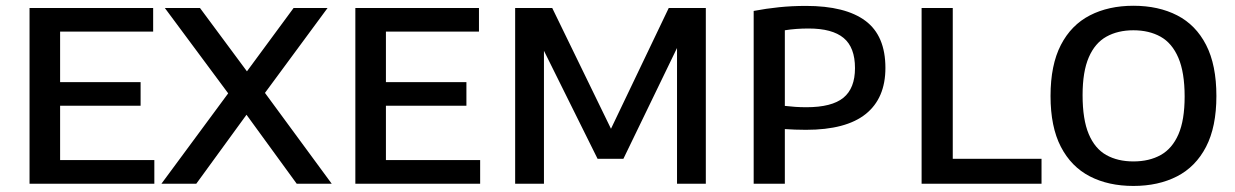

<svg xmlns="http://www.w3.org/2000/svg" viewBox="-20 -622 4182 650"><path d="M80 0V-595H498.5V-515H183.5V-80H502.5V0ZM144 -264V-344H456V-264Z M984.5 0 814.5 -233.5 752.5 -306 538 -595H657L816 -380.5L877 -307.5L1103 0ZM526.5 0 752.5 -306 816 -380.5 974 -595H1089L877 -307.5L814.5 -233.5L644.5 0Z M1183 0V-595H1601.5V-515H1286.5V-80H1605.5V0ZM1247 -264V-344H1559V-264Z M1724 0V-595H1849.5L2056.5 -169.5H2040.5L2244 -595H2369.5V0H2272V-506H2294.5L2090.5 -84.5H2003L1794 -505.5H1821.5V0Z M2531.5 0V-585Q2573.5 -593 2617 -597.5Q2660.5 -602 2708.5 -602Q2842 -602 2909.8 -551.5Q2977.5 -501 2977.5 -392Q2977.5 -289.5 2910.8 -236Q2844 -182.5 2708.5 -182.5Q2689.5 -182.5 2671.5 -183.2Q2653.5 -184 2637 -185V0ZM2710 -259Q2796 -259 2835.2 -291Q2874.5 -323 2874.5 -391.5Q2874.5 -461.5 2836 -493.5Q2797.5 -525.5 2717.5 -525.5Q2695.5 -525.5 2675.5 -524Q2655.5 -522.5 2637 -519.5V-263.5Q2655 -261.5 2672.5 -260.2Q2690 -259 2710 -259Z M3100 0V-595H3205.5V-84.5H3506V0Z M3817 7.5Q3732.5 7.5 3669.5 -25Q3606.5 -57.5 3571.5 -125Q3536.5 -192.5 3536.5 -297Q3536.5 -402 3571.5 -469.8Q3606.5 -537.5 3669.8 -570Q3733 -602.5 3817 -602.5Q3902 -602.5 3965.2 -570Q4028.5 -537.5 4063.2 -469.8Q4098 -402 4098 -297Q4098 -192.5 4063 -125Q4028 -57.5 3964.8 -25Q3901.5 7.5 3817 7.5ZM3817 -75.5Q3870.5 -75.5 3909.5 -97.2Q3948.5 -119 3969.5 -167.2Q3990.5 -215.5 3990.5 -295Q3990.5 -377 3969.2 -426.5Q3948 -476 3909 -497.8Q3870 -519.5 3817 -519.5Q3764.5 -519.5 3725.8 -498Q3687 -476.5 3666 -428Q3645 -379.5 3645 -300Q3645 -217.5 3665.8 -168.2Q3686.5 -119 3725.2 -97.2Q3764 -75.5 3817 -75.5Z"/></svg>

Font: Encode Sans SC Condensed Thin Medium
Style: Regular
Weight: 500
Version: Version 3.002